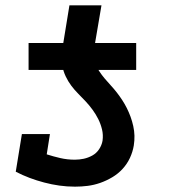

<svg xmlns="http://www.w3.org/2000/svg" viewBox="-20 -691 640 719"><path d="M87 -429V-530H217L240 -671H360L336 -530H490V-429ZM261 8Q231 8 202.5 4Q174 0 145.5 -7.5Q117 -15 90.5 -25Q64 -35 39 -48L62 -189H167L155 -113Q180 -105 206 -99Q232 -93 260 -93Q277 -93 293.5 -96.5Q310 -100 325.5 -108.5Q341 -117 351 -132Q361 -147 364 -164Q367 -186 362 -206.5Q357 -227 348 -245Q339 -263 327 -279.5Q315 -296 301.5 -310.5Q288 -325 273.5 -339.5Q259 -354 247 -370Q235 -386 226 -405Q217 -424 213.5 -444.5Q210 -465 211.5 -486.5Q213 -508 217 -530H336Q333 -511 332.5 -492.5Q332 -474 337 -456.5Q342 -439 351.5 -424.5Q361 -410 372 -397Q383 -384 395 -371Q407 -358 417.5 -344.5Q428 -331 437.5 -316.5Q447 -302 455 -286Q463 -270 469 -253.5Q475 -237 479 -219Q483 -201 483.5 -183Q484 -165 481 -146Q477 -122 466.5 -99.5Q456 -77 439 -58.5Q422 -40 400 -27Q378 -14 355 -6Q332 2 308.5 5Q285 8 261 8Z"/></svg>

Font: Iosevka Slab Extended
Style: Bold Italic
Weight: 700
Width: 7
Italic angle: -9°
Monospace: yes
Designer: Belleve Invis
Foundry: Belleve Invis
Version: Version 11.1.0; ttfautohint (v1.8.3)